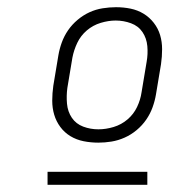

<svg xmlns="http://www.w3.org/2000/svg" viewBox="-20 -713 540 533"><path d="M253 -317Q232 -317 212 -321Q192 -325 175.5 -335Q159 -345 147.5 -360.5Q136 -376 130.5 -394.5Q125 -413 125 -433.5Q125 -454 128 -475L142 -559Q145 -577 151.5 -595Q158 -613 169 -629Q180 -645 195.5 -658Q211 -671 228.5 -679Q246 -687 265 -690Q284 -693 302 -693Q323 -693 342.5 -689Q362 -685 378.5 -675Q395 -665 407 -649.5Q419 -634 424.5 -615.5Q430 -597 430 -576.5Q430 -556 427 -535L413 -451Q410 -433 403.5 -415Q397 -397 386 -381Q375 -365 359.5 -352Q344 -339 326 -331Q308 -323 289.5 -320Q271 -317 253 -317ZM253 -354Q274 -354 295.5 -360.5Q317 -367 334 -381.5Q351 -396 360.5 -416Q370 -436 373 -457L387 -541Q391 -563 389 -585Q387 -607 375.5 -624Q364 -641 343.5 -648.5Q323 -656 301 -656Q281 -656 259.5 -649.5Q238 -643 221 -628.5Q204 -614 194.5 -594Q185 -574 181 -553L167 -469Q164 -447 166 -425Q168 -403 179.5 -386Q191 -369 211 -361.5Q231 -354 253 -354ZM389 -200H112V-236H389Z"/></svg>

Font: Iosevka SS04 Extralight
Style: Italic
Weight: 200
Italic angle: -9°
Monospace: yes
Designer: Belleve Invis
Foundry: Belleve Invis
Version: Version 19.0.0; ttfautohint (v1.8.4)